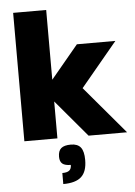

<svg xmlns="http://www.w3.org/2000/svg" viewBox="-62 -746 734 1043"><g transform="rotate(-5 305.0 -225.0)"><path d="M230 -201.2V0H49.8V-700.2H230V-319.8L379.9 -500H589.8L390.1 -259.8L609.9 0H399.9ZM370.1 129.9Q370.1 192.9 339.1 221.4Q308.1 250 240.2 250V189.9Q266.6 189.9 278.3 180.4Q290 170.9 290 149.9Q258.3 149.9 244.1 138.2Q230 126.5 230 100.1Q230 68.4 246.6 54.2Q263.2 40 299.8 40Q336.4 40 353.3 61.3Q370.1 82.5 370.1 129.9Z"/></g></svg>

Font: Fivo Sans Heavy
Style: Regular
Weight: 900
Designer: Alexander Slobzheninov
Foundry: Alexander Slobzheninov
Version: 1.0